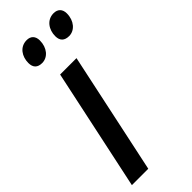

<svg xmlns="http://www.w3.org/2000/svg" viewBox="-247 -772 804 804"><g transform="rotate(-45 155.0 -370.5)"><path d="M253 -627C286 -627 313 -658 313 -701C313 -727 298 -741 274 -741C234 -741 211 -706 211 -668C211 -641 225 -627 253 -627ZM93 -627C127 -627 153 -658 153 -701C153 -727 138 -741 115 -741C74 -741 52 -706 52 -668C52 -641 66 -627 93 -627ZM-3 0H94L209 -540H112Z"/></g></svg>

Font: Noto Sans UI Condensed Medium
Style: Italic
Weight: 500
Width: 3
Italic angle: -12°
Designer: Monotype Design Team
Foundry: Monotype Imaging Inc.
Version: Version 1.901